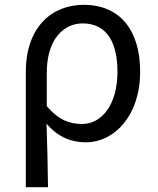

<svg xmlns="http://www.w3.org/2000/svg" viewBox="-20 -577 653 796"><path d="M87 199H179C178 103 176 34 173 -64C223 -6 278 13 337 13C451 13 561 -94 561 -280C561 -451 478 -557 327 -557C195 -557 87 -465 87 -278ZM321 -63C274 -63 225 -76 174 -137V-276C174 -413 243 -480 323 -480C424 -480 467 -399 467 -279C467 -144 402 -63 321 -63Z"/></svg>

Font: Noto Sans Japanese Regular
Style: Regular
Weight: 400
Designer: Ryoko NISHIZUKA (kana & ideographs); Paul D. Hunt (Latin, Greek & Cyrillic); Wenlong ZHANG (bopomofo); Sandoll Communica
Foundry: Adobe Systems Incorporated
Version: Version 1.000;PS 1;hotconv 1.0.78;makeotf.lib2.5.61930